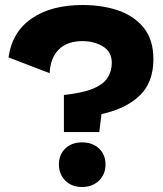

<svg xmlns="http://www.w3.org/2000/svg" viewBox="-20 -737 649 766"><path d="M310 -717Q389 -717 452.5 -695Q516 -673 554 -625.5Q592 -578 592 -501Q592 -407 536 -354.5Q480 -302 385 -282L376 -210H235V-358Q309 -366 350.5 -383Q392 -400 409 -426.5Q426 -453 426 -486Q426 -530 391 -551.5Q356 -573 309 -573Q249 -573 215 -540Q181 -507 178 -445L14 -508Q28 -609 106 -663Q184 -717 310 -717ZM307 -169Q349 -169 375 -144.5Q401 -120 401 -81Q401 -42 375 -16.5Q349 9 307 9Q266 9 240.5 -16.5Q215 -42 215 -81Q215 -120 240.5 -144.5Q266 -169 307 -169Z"/></svg>

Font: Prodigy Sans
Style: Bold
Weight: 700
Designer: Wei Huang
Foundry: Wei Huang
Version: Version 1.003; ttfautohint (v1.8.3)